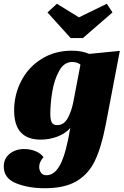

<svg xmlns="http://www.w3.org/2000/svg" viewBox="-51 -799 656 1019"><path d="M187 200Q99 200 34 173.5Q-31 147 -31 85Q-31 42 0.5 17Q32 -8 77 -8Q108 -8 135.5 2.5Q163 13 180 35Q157 60 157 87Q157 104 166.5 117.5Q176 131 195 131Q240 131 270 72Q300 13 322 -120Q296 -90 253.5 -74Q211 -58 165 -58Q24 -58 24 -213Q24 -296 61.5 -369Q99 -442 169 -486Q239 -530 330 -530Q384 -530 422 -513L585 -529L510 -137Q487 -18 453 53.5Q419 125 355.5 162.5Q292 200 187 200ZM332 -470Q289 -470 263 -423Q237 -376 226.5 -312.5Q216 -249 216 -195Q216 -166 223 -150.5Q230 -135 252 -135Q288 -135 308 -171Q328 -207 338 -257L376 -456Q359 -470 332 -470ZM516 -779 546 -733 389 -597H324L201 -733L251 -779L368 -707Z"/></svg>

Font: Sansita ExtraBold Italic
Style: Regular
Weight: 800
Italic angle: -11°
Designer: Pablo Cosgaya
Foundry: Omnibus-Type
Version: Version 1.006